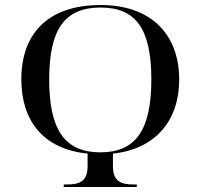

<svg xmlns="http://www.w3.org/2000/svg" viewBox="-20 -745 799 765"><path d="M234 0H525V-10H512C467 -10 430 -19 430 -82V-133C600 -151 694 -265 694 -428C694 -608 582 -725 381 -725C168 -725 65 -608 65 -429C65 -265 151 -151 329 -133V-82C329 -19 292 -10 247 -10H234ZM380 -138C237 -138 176 -229 176 -428C176 -629 238 -715 381 -715C522 -715 583 -629 583 -428C583 -229 522 -138 380 -138Z"/></svg>

Font: Noto Serif Display
Style: Regular
Weight: 400
Designer: Monotype Design Team
Foundry: Monotype Imaging Inc.
Version: Version 2.009